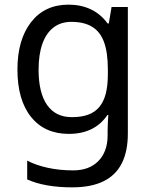

<svg xmlns="http://www.w3.org/2000/svg" viewBox="-20 -566 655 826"><path d="M275 -546Q328 -546 370.5 -526Q413 -506 443 -465H448L460 -536H530V9Q530 85 504 136.5Q478 188 425 214Q372 240 290 240Q232 240 183.5 231.5Q135 223 97 206V125Q135 145 186 156Q237 167 295 167Q364 167 403.5 126.5Q443 86 443 16V-5Q443 -17 444 -39.5Q445 -62 446 -71H442Q414 -30 372.5 -10Q331 10 276 10Q172 10 113.5 -63Q55 -136 55 -267Q55 -395 113.5 -470.5Q172 -546 275 -546ZM287 -472Q242 -472 210.5 -448Q179 -424 162.5 -378Q146 -332 146 -266Q146 -167 182.5 -114.5Q219 -62 289 -62Q330 -62 359 -72.5Q388 -83 407 -105.5Q426 -128 435 -163Q444 -198 444 -246V-267Q444 -340 427.5 -385Q411 -430 376 -451Q341 -472 287 -472Z"/></svg>

Font: uguzrati15
Style: Book
Weight: 400
Designer: Jelle Bosma - Monotype Design Team, Universal Thirst
Foundry: Monotype Imaging Inc.
Version: Version 2.106